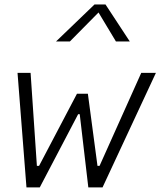

<svg xmlns="http://www.w3.org/2000/svg" viewBox="-20 -818 700 838"><path d="M56.5 -500 95.5 0H153.5L321 -319.5H328L365.5 0H427.5L660.5 -500H596.5L414.5 -94H405.5L363.5 -409H316L150.5 -94H141L113.5 -500ZM224.5 -637H285L410 -763.5L486 -637H546.5L440.5 -798.5H392.5Z"/></svg>

Font: Monaspace Neon ExtraLight
Style: Italic
Weight: 200
Italic angle: -11°
Designer: Riley Cran & the Lettermatic Team
Foundry: Lettermatic
Version: Version 1.200 (Monaspace Neon)